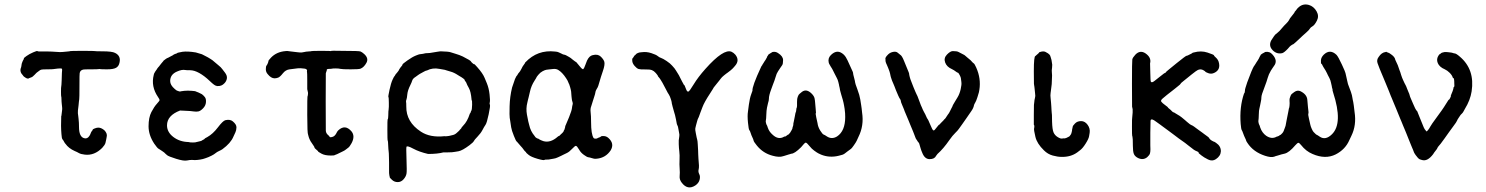

<svg xmlns="http://www.w3.org/2000/svg" viewBox="-20 -672 6604 853"><path d="M430 -446Q428 -446 427 -446Q430 -446 430 -446ZM435 -444Q478 -444 491 -437Q518 -424 511 -394Q508 -378 496 -371Q484 -364 456 -364Q428 -364 424.5 -365Q421 -366 418 -365Q415 -364 384 -364Q353 -364 350 -363Q336 -360 334 -347Q333 -345 333 -290Q333 -235 332 -231Q331 -227 330.5 -220Q330 -213 329 -204Q325 -176 326 -169Q327 -162 327.5 -157.5Q328 -153 329 -144.5Q330 -136 330 -132.5Q330 -129 330.5 -126.5Q331 -124 331 -108Q331 -64 354 -58Q368 -54 377 -68Q381 -74 381.5 -76.5Q382 -79 384 -82.5Q386 -86 385.5 -86Q385 -86 388.5 -90Q392 -94 392 -96Q392 -98 401 -101.5Q410 -105 416.5 -105Q423 -105 429 -102.5Q435 -100 443 -94Q458 -79 454 -64Q453 -60 452 -53Q451 -46 448.5 -37Q446 -28 434 -15Q399 20 357 15Q339 13 330.5 8Q322 3 312 -1Q285 -13 271 -33Q269 -36 268 -36.5Q267 -37 264.5 -42.5Q262 -48 258 -52.5Q254 -57 253 -76Q250 -110 252 -156Q253 -156 253.5 -163Q254 -170 255.5 -179Q257 -188 256 -195.5Q255 -203 254.5 -209.5Q254 -216 253.5 -220.5Q253 -225 253 -233Q253 -241 252 -243Q251 -245 251 -265Q251 -285 252 -287.5Q253 -290 254 -316Q255 -342 255 -348Q257 -364 255 -366.5Q253 -369 237.5 -367.5Q222 -366 217.5 -365Q213 -364 190.5 -364Q168 -364 163 -362.5Q158 -361 153.5 -357Q149 -353 146 -351.5Q143 -350 134 -340Q125 -330 118 -328Q111 -326 110 -325Q104 -320 94 -326.5Q84 -333 84 -334Q84 -335 82 -337Q66 -353 73 -371Q74 -372 75 -379Q76 -390 79 -396Q82 -402 81.5 -402Q81 -402 84 -406.5Q87 -411 86 -412.5Q85 -414 97.5 -423Q110 -432 127.5 -439.5Q145 -447 146.5 -445Q148 -443 153 -443.5Q158 -444 185.5 -443.5Q213 -443 230.5 -441.5Q248 -440 257 -441Q266 -442 278.5 -443Q291 -444 292.5 -445Q294 -446 347 -446Q400 -446 402 -445Q404 -444 435 -444Z M700 -394Q700 -394 706 -401V-402Q720 -413 722 -413.5Q724 -414 727 -415.5Q730 -417 733.5 -419Q737 -421 741 -423Q745 -425 747 -426Q749 -427 749.5 -428Q750 -429 753 -430Q756 -431 756 -431.5Q756 -432 761.5 -433.5Q767 -435 767 -436Q767 -437 773.5 -438.5Q780 -440 783.5 -440.5Q787 -441 791 -442Q814 -445 850 -439L877 -431Q888 -425 894.5 -422Q901 -419 904 -417Q907 -415 915.5 -410Q924 -405 931.5 -398Q939 -391 950.5 -382Q962 -373 967.5 -365Q973 -357 979 -350Q990 -336 988 -323.5Q986 -311 977 -302Q964 -288 946 -290L945 -289Q941 -290 942 -291H941Q935 -290 911.5 -312.5Q888 -335 865.5 -347.5Q843 -360 824.5 -360Q806 -360 803 -361Q788 -364 766 -354Q736 -341 736 -312Q736 -294 756 -277Q764 -270 766 -269.5Q768 -269 773 -267Q778 -265 781 -265.5Q784 -266 784 -266.5Q784 -267 799 -268.5Q814 -270 832 -268.5Q850 -267 849 -266Q865 -260 869 -257.5Q873 -255 875 -254.5Q877 -254 881 -250Q885 -246 885 -246.5Q885 -247 890.5 -240Q896 -233 895 -218Q894 -203 882.5 -191Q871 -179 861.5 -177Q852 -175 839.5 -177Q827 -179 810.5 -179.5Q794 -180 780 -181Q722 -159 722 -115Q722 -85 750 -63.5Q778 -42 817 -41Q824 -40 825 -39.5Q826 -39 836 -39Q846 -39 847 -39.5Q848 -40 862 -43Q876 -46 877 -47.5Q878 -49 883.5 -51.5Q889 -54 889 -55.5Q889 -57 901 -63Q926 -77 948 -106Q970 -135 981 -138Q1002 -143 1014 -133Q1031 -119 1030.5 -106Q1030 -93 1026 -84.5Q1022 -76 1017 -65Q1005 -36 968 -9Q962 -5 953 -1Q944 3 937.5 8.5Q931 14 920 19.5Q909 25 906 26Q903 27 892.5 31Q882 35 869 37Q856 39 849 39Q842 39 842 39Q842 39 833.5 38.5Q825 38 810.5 41Q796 44 762.5 33.5Q729 23 722.5 17.5Q716 12 714 10Q712 8 709.5 5.5Q707 3 701 -0.5Q695 -4 692 -6.5Q689 -9 684 -11.5Q679 -14 665 -34Q640 -72 640 -111Q640 -150 652.5 -174Q665 -198 677 -211Q689 -224 689 -227.5Q689 -231 682 -241Q650 -288 663 -339Q664 -345 664.5 -345Q665 -345 667 -349Q669 -353 669 -354H670Q670 -354 672 -357.5Q674 -361 674.5 -361Q675 -361 676 -363Q677 -365 679 -368Q681 -371 682.5 -372.5Q684 -374 687 -377.5Q690 -381 691.5 -383.5Q693 -386 694 -386.5Q695 -387 695 -388Z M1452 -446Q1451 -447 1507 -446Q1574 -446 1581 -443.5Q1588 -441 1598 -432Q1619 -413 1608 -393Q1597 -373 1582 -367Q1576 -364 1538 -364Q1500 -364 1492.5 -366Q1485 -368 1471.5 -368Q1458 -368 1455 -367Q1452 -366 1444 -366Q1436 -366 1433.5 -364.5Q1431 -363 1431.5 -360Q1432 -357 1431.5 -357Q1431 -357 1431 -356.5Q1431 -356 1429.5 -353Q1428 -350 1427.5 -346Q1427 -342 1427 -222Q1427 -102 1427.5 -92Q1428 -82 1434.5 -75Q1441 -68 1443 -67L1444 -65V-64Q1447 -61 1454 -63Q1468 -65 1477 -85Q1479 -89 1483 -93Q1513 -121 1541 -89Q1559 -68 1542 -36Q1533 -20 1528 -16.5Q1523 -13 1517 -8Q1511 -3 1502 1Q1493 5 1484.5 9.5Q1476 14 1472 15Q1468 16 1467 17Q1466 19 1450 19Q1423 19 1408 10.5Q1393 2 1393 1Q1393 0 1393 -0.5Q1393 -1 1389 -4Q1377 -14 1377 -16.5Q1377 -19 1376 -20Q1375 -21 1373.5 -24Q1372 -27 1365.5 -36Q1359 -45 1356.5 -51Q1354 -57 1353 -59Q1352 -61 1351 -65.5Q1350 -70 1349 -73Q1345 -79 1345 -161Q1345 -243 1346 -243Q1347 -243 1348 -252Q1349 -261 1348 -262L1345 -276Q1345 -276 1345 -313Q1345 -350 1344 -352Q1343 -354 1344 -357Q1345 -360 1342.5 -363Q1340 -366 1334 -367Q1312 -370 1302.5 -368.5Q1293 -367 1287 -366.5Q1281 -366 1279 -365.5Q1277 -365 1267 -364Q1249 -362 1236.5 -346Q1224 -330 1215.5 -327Q1207 -324 1200 -324Q1184 -324 1169 -343Q1161 -352 1161 -364.5Q1161 -377 1164 -380.5Q1167 -384 1170 -391.5Q1173 -399 1172.5 -401Q1172 -403 1184 -416Q1209 -442 1249 -445Q1255 -446 1256 -445.5Q1257 -445 1271.5 -443.5Q1286 -442 1301 -440Q1316 -438 1321 -439Q1326 -440 1332.5 -441Q1339 -442 1340 -442.5Q1341 -443 1352 -443.5Q1363 -444 1364.5 -445Q1366 -446 1407.5 -446Q1449 -446 1451 -445Z M1938 -444Q1973 -443 1981.5 -440Q1990 -437 2005.5 -432.5Q2021 -428 2036 -421Q2072 -403 2073 -398Q2073 -397 2079 -391.5Q2085 -386 2086.5 -387Q2088 -388 2100 -374Q2125 -346 2133 -326Q2141 -306 2143 -302Q2152 -280 2155 -252.5Q2158 -225 2156 -218Q2154 -211 2156.5 -206.5Q2159 -202 2151 -164Q2143 -126 2137 -117.5Q2131 -109 2123.5 -94.5Q2116 -80 2101.5 -65Q2087 -50 2085 -45Q2083 -40 2066 -27Q2034 -3 2017 0Q2013 0 2002 2.5Q1991 5 1968 5H1950Q1924 12 1882 12Q1843 3 1816 -11.5Q1789 -26 1786 -20Q1784 -16 1786 36.5Q1788 89 1786 99Q1784 112 1773 124.5Q1762 137 1747 137Q1732 137 1721.5 127Q1711 117 1711.5 116Q1712 115 1710 108Q1708 101 1708.5 79Q1709 57 1708.5 50Q1708 43 1708 28Q1708 13 1707.5 10Q1707 7 1706.5 -1Q1706 -9 1705.5 -10Q1705 -11 1704.5 -28.5Q1704 -46 1702.5 -47.5Q1701 -49 1701 -94.5Q1701 -140 1702 -141Q1705 -144 1705 -159.5Q1705 -175 1705.5 -177Q1706 -179 1706.5 -185Q1707 -191 1707.5 -198Q1708 -205 1707.5 -215.5Q1707 -226 1707 -232.5Q1707 -239 1705.5 -241Q1704 -243 1710.5 -273Q1717 -303 1724 -318Q1731 -333 1732 -333Q1733 -333 1735.5 -338Q1738 -343 1738.5 -343Q1739 -343 1740.5 -345Q1742 -347 1745.5 -351Q1749 -355 1750.5 -357.5Q1752 -360 1753 -362Q1754 -364 1754 -364.5Q1754 -365 1756.5 -368Q1759 -371 1759.5 -372.5Q1760 -374 1764 -378Q1768 -382 1768 -385Q1768 -388 1790 -403.5Q1812 -419 1827 -425Q1842 -431 1844.5 -431Q1847 -431 1852.5 -432Q1858 -433 1859.5 -433Q1861 -433 1866 -434.5Q1871 -436 1880 -436Q1889 -436 1901 -438.5Q1913 -441 1922.5 -442Q1932 -443 1932.5 -443.5Q1933 -444 1938 -444ZM1932 -366Q1902 -372 1877 -359Q1875 -359 1871 -357.5Q1867 -356 1864 -354Q1861 -352 1853 -348Q1845 -344 1838 -339Q1831 -334 1827 -331Q1814 -323 1811.5 -314.5Q1809 -306 1803 -294Q1791 -270 1789.5 -252.5Q1788 -235 1785.5 -229Q1783 -223 1784 -219.5Q1785 -216 1785 -199Q1784 -130 1850 -87Q1891 -60 1955 -67Q1959 -67 1959.5 -66.5Q1960 -66 1966 -67Q1972 -68 1974 -68Q1976 -68 1979 -69Q1982 -70 1987 -71Q2000 -73 2008.5 -81Q2017 -89 2019.5 -91Q2022 -93 2022 -94Q2022 -95 2026 -98.5Q2030 -102 2029.5 -103Q2029 -104 2038 -114Q2056 -132 2067 -166Q2068 -169 2069 -169Q2070 -169 2071.5 -174.5Q2073 -180 2074 -180Q2077 -185 2077.5 -206.5Q2078 -228 2075 -227V-230Q2072 -265 2063 -281Q2054 -297 2053 -301Q2052 -305 2048.5 -309.5Q2045 -314 2045 -314Q2045 -319 2038 -323.5Q2031 -328 2028.5 -330Q2026 -332 2024 -332.5Q2022 -333 2015 -338Q1997 -350 1981.5 -354Q1966 -358 1961.5 -360Q1957 -362 1952 -362.5Q1947 -363 1932 -366Z M2314 -395Q2368 -452 2446 -443Q2457 -442 2459.5 -440.5Q2462 -439 2466.5 -437.5Q2471 -436 2476 -433Q2481 -430 2484.5 -429.5Q2488 -429 2489.5 -428.5Q2491 -428 2494.5 -426.5Q2498 -425 2508 -419Q2518 -413 2519.5 -411Q2521 -409 2525 -406.5Q2529 -404 2533 -400.5Q2537 -397 2537.5 -397.5Q2538 -398 2541 -395Q2549 -386 2556 -377Q2568 -362 2571.5 -365Q2575 -368 2580.5 -383.5Q2586 -399 2588 -403Q2598 -424 2613 -427Q2636 -433 2649 -420.5Q2662 -408 2665 -397Q2668 -384 2658.5 -356.5Q2649 -329 2643 -307.5Q2637 -286 2635 -283.5Q2633 -281 2632 -278.5Q2631 -276 2628.5 -272Q2626 -268 2625 -261Q2624 -254 2621 -245.5Q2618 -237 2613.5 -222Q2609 -207 2607 -201Q2602 -189 2604 -173.5Q2606 -158 2606 -129Q2606 -77 2617 -59Q2619 -56 2625.5 -56Q2632 -56 2634.5 -58Q2637 -60 2638.5 -60Q2640 -60 2645 -62.5Q2650 -65 2651 -66.5Q2652 -68 2663 -67.5Q2674 -67 2683 -59Q2711 -34 2693 -4Q2671 29 2632 33Q2623 34 2619 33Q2615 32 2609.5 30.5Q2604 29 2601 28Q2598 27 2593 26.5Q2588 26 2574 16Q2560 6 2553 -7Q2543 -24 2538.5 -24Q2534 -24 2521.5 -10.5Q2509 3 2498 8Q2487 13 2482.5 15.5Q2478 18 2473.5 20Q2469 22 2458.5 27Q2448 32 2439 33Q2430 34 2424.5 35.5Q2419 37 2409.5 37Q2400 37 2400 38Q2397 42 2368 33.5Q2339 25 2328.5 16Q2318 7 2318 7Q2318 7 2318 6Q2318 5 2313.5 1Q2309 -3 2305.5 -8.5Q2302 -14 2293 -23.5Q2284 -33 2280 -38.5Q2276 -44 2274.5 -44Q2273 -44 2263 -68.5Q2253 -93 2251 -106.5Q2249 -120 2248.5 -123Q2248 -126 2247 -133Q2246 -140 2244.5 -148.5Q2243 -157 2244 -199.5Q2245 -242 2255 -283L2268 -321L2269 -323L2275 -335Q2276 -334 2278 -338Q2280 -342 2281 -343Q2282 -344 2282.5 -345.5Q2283 -347 2283.5 -347Q2284 -347 2285 -348.5Q2286 -350 2287 -351Q2288 -352 2290.5 -355.5Q2293 -359 2297 -367Q2301 -375 2301 -375L2302 -376Q2301 -376 2303.5 -379Q2306 -382 2306 -382.5Q2306 -383 2309.5 -387.5Q2313 -392 2312.5 -392.5Q2312 -393 2314 -395ZM2355 -314Q2340 -291 2334.5 -265Q2329 -239 2328 -237.5Q2327 -236 2325.5 -228Q2324 -220 2323 -217Q2316 -190 2321 -163Q2326 -136 2327 -132.5Q2328 -129 2331 -117Q2337 -89 2355 -68Q2357 -65 2357 -65Q2357 -65 2359 -63L2357 -65Q2359 -63 2359 -62.5Q2359 -62 2360 -61.5Q2361 -61 2364.5 -58.5Q2368 -56 2369.5 -56.5Q2371 -57 2374 -54Q2382 -49 2394 -45Q2425 -36 2457 -64Q2461 -68 2462.5 -67.5Q2464 -67 2467.5 -71Q2471 -75 2471.5 -75Q2472 -75 2478 -81Q2484 -87 2484.5 -90Q2485 -93 2486.5 -94.5Q2488 -96 2488 -97.5Q2488 -99 2490 -104.5Q2492 -110 2491 -110Q2490 -110 2493 -115.5Q2496 -121 2508 -151Q2520 -181 2521 -191.5Q2522 -202 2522.5 -202Q2523 -202 2523 -203Q2526 -211 2523.5 -218.5Q2521 -226 2520.5 -231Q2520 -236 2519 -244Q2518 -252 2518 -257Q2518 -271 2509 -297L2507 -301Q2502 -315 2495 -324.5Q2488 -334 2486.5 -336.5Q2485 -339 2477.5 -347Q2470 -355 2460.5 -361Q2451 -367 2437.5 -365.5Q2424 -364 2418.5 -363.5Q2413 -363 2407 -362Q2401 -361 2390.5 -355.5Q2380 -350 2371.5 -339.5Q2363 -329 2363.5 -328.5Q2364 -328 2355 -314Z M3114 -366Q3195 -457 3230 -442Q3239 -438 3247 -429Q3267 -404 3246 -380Q3243 -377 3239.5 -372.5Q3236 -368 3226 -359.5Q3216 -351 3213 -349.5Q3210 -348 3206 -344.5Q3202 -341 3196.5 -337Q3191 -333 3188 -329.5Q3185 -326 3182 -322.5Q3179 -319 3175.5 -314Q3172 -309 3163 -298.5Q3154 -288 3151 -283.5Q3148 -279 3147 -276.5Q3146 -274 3134 -256Q3109 -218 3101 -196.5Q3093 -175 3091.5 -171.5Q3090 -168 3087 -159Q3084 -150 3082 -147Q3080 -144 3077 -133Q3074 -122 3072 -114.5Q3070 -107 3069 -101.5Q3068 -96 3071 -82Q3074 -68 3075 -61.5Q3076 -55 3077.5 -51.5Q3079 -48 3080 -30Q3081 -12 3081.5 -3.5Q3082 5 3082 13.5Q3082 22 3083 33Q3087 69 3084 80Q3081 91 3086.5 101.5Q3092 112 3088 127Q3084 142 3069 152Q3035 174 3009 140Q2998 126 2999.5 110.5Q3001 95 2999.5 77Q2998 59 2999 38Q3000 17 2998 1Q2996 -15 2995.5 -31.5Q2995 -48 2995.5 -49Q2996 -50 2996.5 -55.5Q2997 -61 2998 -67.5Q2999 -74 2997 -82Q2995 -90 2994 -98.5Q2993 -107 2992 -109L2987 -121Q2987 -122 2983.5 -140Q2980 -158 2979 -160.5Q2978 -163 2975 -174Q2972 -185 2968 -199Q2964 -213 2964.5 -213.5Q2965 -214 2964 -218.5Q2963 -223 2962 -226.5Q2961 -230 2959 -235.5Q2957 -241 2956 -243.5Q2955 -246 2951 -253Q2947 -260 2946.5 -260Q2946 -260 2936 -280Q2926 -300 2923 -304.5Q2920 -309 2916 -316Q2912 -323 2907 -328.5Q2902 -334 2902.5 -335Q2903 -336 2899.5 -340Q2896 -344 2896 -344.5Q2896 -345 2892 -349Q2885 -357 2876 -360.5Q2867 -364 2846 -363.5Q2825 -363 2817 -365.5Q2809 -368 2799.5 -379Q2790 -390 2789 -400.5Q2788 -411 2790 -412.5Q2792 -414 2795.5 -420Q2799 -426 2800 -426Q2801 -426 2804.5 -430Q2808 -434 2810.5 -435Q2813 -436 2816.5 -437.5Q2820 -439 2821.5 -439Q2823 -439 2831 -440Q2852 -443 2873.5 -436Q2895 -429 2902 -423Q2909 -417 2917 -414.5Q2925 -412 2941.5 -401Q2958 -390 2966 -380.5Q2974 -371 2976.5 -368.5Q2979 -366 2983 -359Q2987 -352 2992 -344.5Q2997 -337 3001 -328Q3005 -319 3010.5 -309.5Q3016 -300 3016 -299.5Q3016 -299 3017.5 -296.5Q3019 -294 3020 -294Q3021 -294 3023 -288.5Q3025 -283 3029 -273.5Q3033 -264 3038 -265Q3043 -266 3062 -297.5Q3081 -329 3114 -366Z M3412 -441Q3426 -444 3437 -436Q3459 -422 3459 -405Q3459 -388 3455 -382.5Q3451 -377 3446 -369.5Q3441 -362 3436.5 -355Q3432 -348 3430.5 -344Q3429 -340 3425.5 -329Q3422 -318 3420.5 -313.5Q3419 -309 3414 -296.5Q3409 -284 3406 -274.5Q3403 -265 3401.5 -261.5Q3400 -258 3398.5 -251Q3397 -244 3396.5 -241Q3396 -238 3396 -233Q3396 -228 3395 -224.5Q3394 -221 3392 -213.5Q3390 -206 3387.5 -193.5Q3385 -181 3384.5 -162Q3384 -143 3382.5 -137.5Q3381 -132 3383.5 -124Q3386 -116 3387 -115.5Q3388 -115 3391 -105Q3397 -87 3412 -74Q3438 -49 3464 -65L3468 -66Q3468 -65 3470 -66Q3471 -66 3481 -74Q3481 -72 3485 -76.5Q3489 -81 3489 -81Q3489 -81 3490 -82Q3492 -85 3496.5 -93Q3501 -101 3500.5 -102Q3500 -103 3502.5 -110Q3505 -117 3504.5 -119.5Q3504 -122 3506.5 -131.5Q3509 -141 3511.5 -156.5Q3514 -172 3515.5 -174Q3517 -176 3517.5 -183.5Q3518 -191 3519 -192Q3520 -193 3520.5 -197.5Q3521 -202 3521 -202.5Q3521 -203 3521 -219Q3521 -235 3524 -241.5Q3527 -248 3528 -250.5Q3529 -253 3543 -264Q3563 -279 3586 -256Q3597 -245 3599 -234.5Q3601 -224 3601.5 -214.5Q3602 -205 3603.5 -192Q3605 -179 3605 -173V-169Q3602 -171 3606.5 -150Q3611 -129 3612 -125Q3614 -108 3624 -92Q3634 -76 3639.5 -74Q3645 -72 3652 -67Q3675 -51 3699 -66Q3735 -90 3735 -152Q3735 -166 3734.5 -169Q3734 -172 3733.5 -178.5Q3733 -185 3732.5 -188Q3732 -191 3730 -203Q3728 -215 3724 -229.5Q3720 -244 3717 -253Q3712 -270 3712 -271.5Q3712 -273 3711 -278Q3710 -283 3709.5 -285.5Q3709 -288 3708.5 -289Q3708 -290 3708 -291.5Q3708 -293 3707.5 -295Q3707 -297 3704.5 -307.5Q3702 -318 3697.5 -326Q3693 -334 3687.5 -345.5Q3682 -357 3679 -362.5Q3676 -368 3674.5 -370.5Q3673 -373 3672 -374Q3671 -375 3668 -381Q3665 -387 3664 -388Q3663 -389 3662 -393Q3657 -413 3671 -427Q3696 -452 3720 -436Q3731 -429 3738 -417.5Q3745 -406 3754 -385Q3763 -364 3766.5 -357.5Q3770 -351 3770 -347Q3770 -343 3774.5 -326.5Q3779 -310 3779 -306Q3779 -302 3789 -275.5Q3799 -249 3802 -230Q3805 -211 3806 -204.5Q3807 -198 3808 -190.5Q3809 -183 3810 -172Q3819 -114 3794 -64Q3789 -53 3786 -46.5Q3783 -40 3773.5 -26.5Q3764 -13 3761 -11Q3758 -9 3755 -6.5Q3752 -4 3746 0Q3740 4 3733 10Q3726 16 3706 20Q3665 30 3628 15Q3614 9 3608.5 5Q3603 1 3597 -3Q3587 -10 3576 -23.5Q3565 -37 3561 -38Q3557 -39 3552 -33Q3547 -27 3539 -18Q3510 11 3495 11Q3494 11 3490.5 12.5Q3487 14 3483.5 14.5Q3480 15 3475.5 17Q3471 19 3466 20Q3461 21 3459 22Q3442 28 3413 20Q3370 9 3342 -26Q3329 -42 3328 -47.5Q3327 -53 3322.5 -62Q3318 -71 3315 -81Q3312 -91 3309 -94Q3306 -97 3303 -127.5Q3300 -158 3303 -176.5Q3306 -195 3307 -207Q3311 -236 3317 -252Q3323 -268 3323 -269Q3321 -288 3361 -374L3364 -380H3365Q3366 -382 3368 -386Q3370 -390 3371 -390.5Q3372 -391 3373.5 -394.5Q3375 -398 3375.5 -398Q3376 -398 3377 -400Q3378 -402 3378.5 -402.5Q3379 -403 3380.5 -405Q3382 -407 3383 -409.5Q3384 -412 3385.5 -414Q3387 -416 3387 -416.5Q3387 -417 3388 -419.5Q3389 -422 3389 -422Q3389 -422 3391 -424.5Q3393 -427 3392.5 -427.5Q3392 -428 3396 -431Q3402 -435 3402 -435Z M4213 -445Q4232 -445 4238.5 -441Q4245 -437 4254 -433Q4263 -429 4264.5 -427.5Q4266 -426 4270 -423Q4274 -420 4277.5 -416.5Q4281 -413 4286.5 -409Q4292 -405 4297 -399Q4302 -393 4306 -390.5Q4310 -388 4317 -372Q4339 -323 4331 -273Q4330 -266 4329 -262Q4328 -258 4322.5 -240.5Q4317 -223 4312.5 -216Q4308 -209 4307 -204Q4305 -192 4295 -178Q4285 -164 4274 -147.5Q4263 -131 4254 -119Q4245 -107 4240 -99.5Q4235 -92 4223.5 -81Q4212 -70 4198 -50Q4171 -11 4145 12Q4143 14 4139 20Q4132 35 4110 35Q4088 35 4077 6Q4076 3 4073.5 -2.5Q4071 -8 4071 -10Q4071 -12 4069 -16.5Q4067 -21 4065.5 -28.5Q4064 -36 4060.5 -39.5Q4057 -43 4055 -47Q4053 -51 4051 -53Q4049 -55 4046.5 -62Q4044 -69 4041 -76.5Q4038 -84 4036.5 -88Q4035 -92 4031.5 -100Q4028 -108 4024 -118Q4020 -128 4016.5 -136.5Q4013 -145 4007 -159Q4001 -173 3999 -178Q3997 -183 3996 -186.5Q3995 -190 3988.5 -204.5Q3982 -219 3982 -223.5Q3982 -228 3979 -231.5Q3976 -235 3970.5 -247.5Q3965 -260 3960.5 -271Q3956 -282 3954 -288Q3952 -294 3949 -300Q3946 -306 3943 -314Q3936 -334 3936 -337Q3936 -340 3934.5 -344.5Q3933 -349 3932 -353.5Q3931 -358 3929 -362Q3927 -366 3925.5 -371Q3924 -376 3920 -384Q3916 -392 3915 -396.5Q3914 -401 3914 -401Q3914 -401 3914 -406.5Q3914 -412 3913.5 -412.5Q3913 -413 3914 -415Q3917 -422 3926 -430.5Q3935 -439 3948 -441.5Q3961 -444 3968 -438Q3975 -432 3979 -429Q3987 -425 3996.5 -401Q4006 -377 4012.5 -362Q4019 -347 4019 -344.5Q4019 -342 4019.5 -339.5Q4020 -337 4022 -329Q4024 -321 4028.5 -310Q4033 -299 4038 -285.5Q4043 -272 4047 -264Q4051 -256 4052.5 -252Q4054 -248 4056 -245Q4060 -236 4064.5 -222.5Q4069 -209 4071 -205Q4073 -201 4076 -194Q4079 -187 4079.5 -185.5Q4080 -184 4084.5 -175.5Q4089 -167 4090.5 -164.5Q4092 -162 4095.5 -153.5Q4099 -145 4101 -143.5Q4103 -142 4112.5 -119Q4122 -96 4125.5 -93.5Q4129 -91 4133 -95.5Q4137 -100 4144 -109Q4151 -118 4152 -118Q4153 -117 4156 -121Q4159 -125 4159.5 -125Q4160 -125 4162.5 -128Q4165 -131 4167.5 -133Q4170 -135 4171 -136.5Q4172 -138 4172 -138Q4173 -138 4173.5 -139.5Q4174 -141 4174.5 -141Q4175 -141 4178 -144Q4181 -147 4184.5 -153Q4188 -159 4191.5 -163.5Q4195 -168 4196 -169.5Q4197 -171 4200.5 -178Q4204 -185 4205.5 -188Q4207 -191 4207.5 -192Q4208 -193 4210.5 -197.5Q4213 -202 4212.5 -202.5Q4212 -203 4217.5 -212Q4223 -221 4224 -223Q4225 -225 4234 -239.5Q4243 -254 4248 -275.5Q4253 -297 4251 -308.5Q4249 -320 4249 -324Q4249 -328 4243.5 -338.5Q4238 -349 4235.5 -349Q4233 -349 4226 -354.5Q4219 -360 4209 -365Q4186 -375 4179 -394.5Q4172 -414 4187 -429.5Q4202 -445 4213 -445Z M4743 -96 4746 -110Q4746 -113 4756 -123.5Q4766 -134 4783 -134Q4800 -134 4812 -117.5Q4824 -101 4821 -82Q4820 -78 4818.5 -67Q4817 -56 4803.5 -34.5Q4790 -13 4779 -5Q4768 3 4766 5Q4737 26 4696 25Q4679 25 4657 19Q4635 13 4618 -4Q4587 -34 4580 -64Q4573 -94 4574 -100Q4577 -115 4573 -118Q4573 -118 4573 -161.5Q4573 -205 4573.5 -206Q4574 -207 4575 -218.5Q4576 -230 4577 -232Q4578 -234 4578.5 -239.5Q4579 -245 4579.5 -246Q4580 -247 4578.5 -258Q4577 -269 4576.5 -277.5Q4576 -286 4575.5 -286.5Q4575 -287 4574.5 -292.5Q4574 -298 4573.5 -300Q4573 -302 4573 -355Q4573 -423 4580 -423Q4580 -423 4585.5 -428Q4591 -433 4593.5 -435Q4596 -437 4596 -438Q4595 -440 4606 -442.5Q4617 -445 4624.5 -441.5Q4632 -438 4636 -435Q4645 -428 4645.5 -425Q4646 -422 4648 -417.5Q4650 -413 4651.5 -405.5Q4653 -398 4653 -396Q4656 -385 4654 -371.5Q4652 -358 4653 -352.5Q4654 -347 4654 -337Q4654 -327 4653.5 -323.5Q4653 -320 4653 -311Q4653 -302 4652.5 -298.5Q4652 -295 4650.5 -282Q4649 -269 4647.5 -258.5Q4646 -248 4647.5 -237Q4649 -226 4649.5 -216Q4650 -206 4650.5 -202Q4651 -198 4651 -193.5Q4651 -189 4651.5 -184Q4652 -179 4652.5 -171Q4653 -163 4653.5 -161Q4654 -159 4654 -132Q4655 -97 4660.5 -84Q4666 -71 4679 -63Q4692 -55 4698.5 -56.5Q4705 -58 4705.5 -57.5Q4706 -57 4707.5 -57Q4709 -57 4711.5 -57.5Q4714 -58 4715 -58.5Q4716 -59 4717 -59L4729 -65Q4730 -65 4733 -68.5Q4736 -72 4738 -75.5Q4740 -79 4740 -80.5Q4740 -82 4741.5 -86.5Q4743 -91 4743 -96Z M5284 -439Q5316 -448 5344.5 -438.5Q5373 -429 5373 -426.5Q5373 -424 5381.5 -416.5Q5390 -409 5394 -398Q5405 -362 5374 -348Q5361 -342 5348 -347Q5335 -352 5335 -353.5Q5335 -355 5328 -359Q5311 -370 5292 -355Q5288 -352 5283.5 -348.5Q5279 -345 5272.5 -340Q5266 -335 5259 -329Q5252 -323 5238.5 -312.5Q5225 -302 5225 -300Q5225 -298 5214 -289.5Q5203 -281 5198.5 -277Q5194 -273 5184.5 -266Q5175 -259 5171 -255.5Q5167 -252 5164 -250Q5161 -248 5158 -245Q5155 -242 5146 -235Q5135 -226 5139.5 -220Q5144 -214 5156.5 -205Q5169 -196 5169 -194.5Q5169 -193 5174.5 -189Q5180 -185 5185.5 -179Q5191 -173 5193.5 -173Q5196 -173 5203 -168Q5210 -163 5214.5 -161Q5219 -159 5230 -150.5Q5241 -142 5244.5 -138.5Q5248 -135 5253 -131Q5258 -127 5261.5 -124Q5265 -121 5266.5 -120Q5268 -119 5272.5 -116.5Q5277 -114 5278 -114Q5279 -114 5285 -109.5Q5291 -105 5297 -100.5Q5303 -96 5308 -92.5Q5313 -89 5320.5 -83.5Q5328 -78 5330.5 -76Q5333 -74 5341.5 -68Q5350 -62 5351 -60Q5355 -52 5365 -46.5Q5375 -41 5375 -42L5377 -41Q5378 -40 5383 -37Q5404 -23 5404 0Q5403 21 5382 35Q5366 46 5347 36.5Q5328 27 5317.5 18.5Q5307 10 5306 9Q5305 8 5305 5.5Q5305 3 5297 0Q5289 -3 5283 -7.5Q5277 -12 5272 -16Q5267 -20 5259 -26Q5251 -32 5245 -37Q5231 -47 5217.5 -56.5Q5204 -66 5197 -72Q5190 -78 5173.5 -89.5Q5157 -101 5147 -109Q5137 -117 5133.5 -119Q5130 -121 5117.5 -130.5Q5105 -140 5100 -141Q5095 -142 5093.5 -140.5Q5092 -139 5091.5 -135Q5091 -131 5090.5 -82Q5090 -33 5090.5 -26.5Q5091 -20 5091 -9Q5091 2 5089 9.5Q5087 17 5077 26Q5059 41 5036 30Q5022 23 5017.5 12Q5013 1 5013 -24Q5013 -49 5012.5 -52.5Q5012 -56 5011.5 -61.5Q5011 -67 5010 -68.5Q5009 -70 5009 -109Q5009 -148 5010 -149L5012 -172V-187Q5011 -189 5010.5 -193.5Q5010 -198 5009.5 -198.5Q5009 -199 5009 -299.5Q5009 -400 5010.5 -408Q5012 -416 5024 -429Q5045 -451 5069 -435Q5095 -417 5090 -393Q5089 -390 5089.5 -386.5Q5090 -383 5090.5 -347.5Q5091 -312 5093 -309Q5097 -303 5108.5 -312Q5120 -321 5130 -329Q5149 -344 5153 -347H5155Q5159 -349 5159 -350.5Q5159 -352 5174.5 -364.5Q5190 -377 5207 -391Q5248 -424 5251 -424Q5254 -424 5260.5 -427.5Q5267 -431 5271.5 -433Q5276 -435 5277 -436.5Q5278 -438 5284 -439Z M5552 -379 5559 -390Q5559 -390 5562 -395Q5565 -400 5568 -404Q5571 -408 5573 -412.5Q5575 -417 5575.5 -418Q5576 -419 5577 -421Q5578 -423 5579.5 -425Q5581 -427 5580.5 -427.5Q5580 -428 5584 -431Q5590 -435 5590 -435Q5590 -435 5595 -437.5Q5600 -440 5600 -441Q5621 -445 5634 -429Q5658 -402 5640 -379Q5638 -377 5634.5 -371Q5631 -365 5626 -358Q5616 -341 5612 -326Q5608 -311 5598 -285Q5584 -250 5584 -240Q5584 -230 5581.5 -220Q5579 -210 5578 -202.5Q5577 -195 5575 -189Q5573 -183 5572.5 -163Q5572 -143 5571 -138.5Q5570 -134 5571 -129Q5573 -119 5574.5 -117.5Q5576 -116 5579 -105Q5587 -82 5605 -69Q5630 -52 5652 -65L5656 -66L5661 -68Q5669 -74 5669 -73Q5669 -72 5673 -76.5Q5677 -81 5677.5 -81Q5678 -81 5681 -86Q5684 -91 5684 -92.5Q5684 -94 5685.5 -97Q5687 -100 5687.5 -102Q5688 -104 5690 -109Q5692 -114 5692.5 -119Q5693 -124 5695.5 -135Q5698 -146 5700 -158Q5702 -170 5703 -173Q5704 -176 5705 -183.5Q5706 -191 5707 -192Q5708 -193 5709 -203.5Q5710 -214 5709 -223.5Q5708 -233 5711.5 -240.5Q5715 -248 5715.5 -250.5Q5716 -253 5730 -263Q5744 -273 5757 -267Q5786 -253 5788 -229Q5790 -205 5791 -195Q5792 -185 5793 -177.5Q5794 -170 5792.5 -166.5Q5791 -163 5795.5 -144Q5800 -125 5801.5 -117.5Q5803 -110 5808 -99Q5813 -88 5816 -85.5Q5819 -83 5823 -78.5Q5827 -74 5830 -73Q5833 -72 5843 -65Q5869 -47 5898 -76Q5947 -125 5903 -260Q5899 -273 5900 -273Q5901 -273 5899 -278.5Q5897 -284 5897.5 -284Q5898 -284 5897 -287.5Q5896 -291 5896 -292.5Q5896 -294 5895.5 -294.5Q5895 -295 5893 -305.5Q5891 -316 5886 -325.5Q5881 -335 5880 -337Q5879 -339 5878.5 -340Q5878 -341 5875.5 -346.5Q5873 -352 5869.5 -358Q5866 -364 5863 -368.5Q5860 -373 5859.5 -374Q5859 -375 5856.5 -379.5Q5854 -384 5853.5 -385.5Q5853 -387 5850.5 -388.5Q5848 -390 5848.5 -403.5Q5849 -417 5861 -429Q5889 -456 5918 -428Q5926 -419 5941.5 -385.5Q5957 -352 5957.5 -347.5Q5958 -343 5960.5 -334.5Q5963 -326 5965.5 -312Q5968 -298 5973 -287Q5984 -259 5986 -249.5Q5988 -240 5988.5 -236.5Q5989 -233 5990 -228Q5991 -223 5992 -219Q5993 -215 5994.5 -203Q5996 -191 5998 -174Q6007 -116 5984 -69Q5979 -58 5975 -50Q5957 -8 5914 14Q5868 37 5811 12Q5782 0 5760 -28Q5752 -38 5748 -37.5Q5744 -37 5735 -27Q5707 6 5687.5 10.5Q5668 15 5665 16.5Q5662 18 5655 19.5Q5648 21 5641 24Q5627 29 5600 20Q5548 3 5522 -37Q5516 -46 5516 -48Q5516 -50 5511.5 -59Q5507 -68 5503 -79.5Q5499 -91 5496.5 -94.5Q5494 -98 5492 -121Q5486 -196 5507 -257Q5509 -257 5510 -262.5Q5511 -268 5511 -270Q5510 -274 5521 -306Q5542 -364 5552 -380Q5552 -379 5552 -379ZM5649 -521 5664 -534 5685 -558Q5685 -558 5694 -567Q5703 -576 5706 -581.5Q5709 -587 5710.5 -589.5Q5712 -592 5712 -592Q5712 -592 5715 -595.5Q5718 -599 5718 -599.5Q5718 -600 5725.5 -609Q5733 -618 5734 -620L5732 -618L5729 -616Q5735 -623 5738.5 -627Q5742 -631 5742 -632Q5742 -633 5751 -641Q5770 -657 5795 -650Q5816 -644 5829 -622Q5841 -601 5831 -581Q5821 -561 5811.5 -555.5Q5802 -550 5799.5 -545Q5797 -540 5786 -530Q5775 -520 5767 -513Q5728 -476 5726.5 -476Q5725 -476 5722 -474Q5719 -472 5715 -469.5Q5711 -467 5702 -456Q5686 -439 5677 -436Q5652 -430 5633.5 -449.5Q5615 -469 5628 -493Q5632 -500 5639.5 -510.5Q5647 -521 5649 -521Z M6423 -439 6430 -438Q6431 -438 6435 -436.5Q6439 -435 6440 -435Q6448 -436 6466 -420Q6533 -363 6518 -266Q6512 -227 6488 -188Q6485 -183 6482 -177Q6479 -171 6474 -166.5Q6469 -162 6467 -158.5Q6465 -155 6460 -148Q6455 -141 6453 -135.5Q6451 -130 6437 -111.5Q6423 -93 6418 -85.5Q6413 -78 6398.5 -58Q6384 -38 6380.5 -33.5Q6377 -29 6372 -23.5Q6367 -18 6366 -14.5Q6365 -11 6358 -2.5Q6351 6 6347 13Q6322 46 6298 39Q6287 37 6281.5 31.5Q6276 26 6276 25.5Q6276 25 6273.5 22Q6271 19 6270.5 18.5Q6270 18 6266 12Q6262 6 6260.5 1Q6259 -4 6257.5 -7Q6256 -10 6254 -15Q6252 -20 6249 -27Q6246 -34 6238.5 -53Q6231 -72 6227.5 -80.5Q6224 -89 6221.5 -95Q6219 -101 6213.5 -114Q6208 -127 6206 -132.5Q6204 -138 6201.5 -143Q6199 -148 6192.5 -165Q6186 -182 6182.5 -189.5Q6179 -197 6172.5 -213.5Q6166 -230 6163 -236.5Q6160 -243 6158.5 -247Q6157 -251 6155 -256Q6153 -261 6151.5 -265Q6150 -269 6146 -278.5Q6142 -288 6135.5 -304Q6129 -320 6125.5 -328Q6122 -336 6117.5 -347Q6113 -358 6109 -367.5Q6105 -377 6100 -391.5Q6095 -406 6105 -419Q6118 -439 6136 -441Q6138 -442 6139 -442Q6140 -442 6140.5 -441Q6141 -440 6146.5 -438.5Q6152 -437 6161 -430Q6177 -419 6179 -406Q6179 -405 6185 -393Q6191 -381 6192.5 -375Q6194 -369 6197.5 -360.5Q6201 -352 6201 -351.5Q6201 -351 6205 -338.5Q6209 -326 6213.5 -316.5Q6218 -307 6220 -302.5Q6222 -298 6224.5 -294Q6227 -290 6231.5 -277.5Q6236 -265 6238.5 -260.5Q6241 -256 6242.5 -249.5Q6244 -243 6247 -236.5Q6250 -230 6258 -211Q6266 -192 6267 -191Q6268 -190 6270.5 -185Q6273 -180 6274.5 -180Q6276 -180 6280 -168.5Q6284 -157 6288 -148.5Q6292 -140 6299 -121.5Q6306 -103 6309.5 -98Q6313 -93 6314 -92.5Q6315 -92 6315 -91Q6315 -90 6317 -88.5Q6319 -87 6325 -95Q6330 -101 6334 -109Q6340 -120 6360.5 -147.5Q6381 -175 6385.5 -182Q6390 -189 6395 -196Q6400 -203 6408 -216.5Q6416 -230 6417 -229Q6419 -229 6422.5 -236.5Q6426 -244 6427 -247L6426 -246H6425Q6436 -270 6438 -284V-286Q6439 -284 6440.5 -286.5Q6442 -289 6441 -300Q6441 -328 6436 -325Q6435 -325 6434 -328Q6431 -338 6420.5 -348.5Q6410 -359 6399 -364Q6375 -374 6367.5 -392Q6360 -410 6372 -427Q6376 -432 6376.5 -431.5Q6377 -431 6381 -434.5Q6385 -438 6385.5 -437.5Q6386 -437 6390 -439Q6398 -442 6410 -440.5Q6422 -439 6423 -439Z"/></svg>

Font: TT2020 Style E
Style: Regular
Weight: 400
Version: Version 00.2